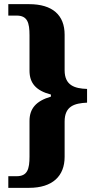

<svg xmlns="http://www.w3.org/2000/svg" viewBox="-20 -780 459 924"><path d="M20 124H120C233 124 291 67 291 -25V-195C291 -270 339 -283 399 -286V-352C339 -354 291 -369 291 -442V-613C291 -707 233 -760 120 -760H20V-705H60C112 -705 122 -671 122 -610V-440C122 -381 152 -344 225 -325V-315C153 -294 122 -257 122 -198V-27C122 34 112 68 60 68H20Z"/></svg>

Font: Noto Serif Lao SemiCondensed ExtraBold
Style: Regular
Weight: 800
Width: 4
Designer: Monotype Design Team
Foundry: Monotype Imaging Inc.
Version: Version 2.003